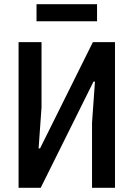

<svg xmlns="http://www.w3.org/2000/svg" viewBox="-20 -900 640 920"><path d="M69 0H175L428 -509H435L421 -312V0H531V-698H425L172 -189H165L179 -386V-698H69ZM155 -798H445V-880H155Z"/></svg>

Font: IBM Plex Mono Medm
Style: Regular
Weight: 500
Monospace: yes
Designer: Mike Abbink, Paul van der Laan, Pieter van Rosmalen
Foundry: Bold Monday
Version: Version 2.004